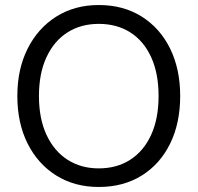

<svg xmlns="http://www.w3.org/2000/svg" viewBox="-20 -732 786 764"><path d="M373 12Q277 12 204 -33.5Q131 -79 90 -160.5Q49 -242 49 -350Q49 -457 90 -538.5Q131 -620 204 -666Q277 -712 373 -712Q471 -712 544 -666Q617 -620 657 -538.5Q697 -457 697 -350Q697 -242 657 -160.5Q617 -79 544 -33.5Q471 12 373 12ZM373 -62Q445 -62 498.5 -96.5Q552 -131 581.5 -195.5Q611 -260 611 -350Q611 -440 581.5 -504.5Q552 -569 498.5 -603Q445 -637 373 -637Q302 -637 248.5 -603Q195 -569 165 -504.5Q135 -440 135 -350Q135 -260 165 -195.5Q195 -131 248.5 -96.5Q302 -62 373 -62Z"/></svg>

Font: DM Sans 9pt
Style: Regular
Weight: 400
Designer: Colophon Foundry, Jonny Pinhorn
Foundry: Colophon Foundry
Version: Version 4.004;gftools[0.9.30]